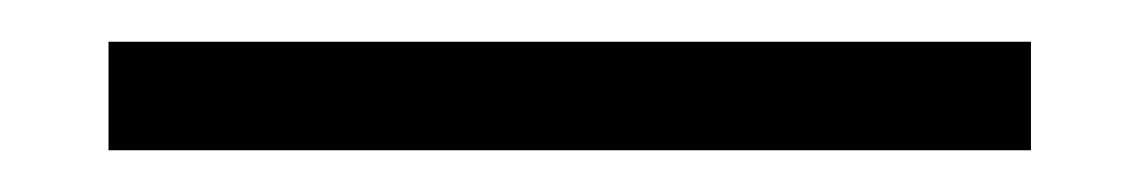

<svg xmlns="http://www.w3.org/2000/svg" viewBox="-20 -699 547 92"><path d="M32 -627V-679H474V-627Z"/></svg>

Font: Kalnia SemiExpanded Medium
Style: Regular
Weight: 500
Width: 6
Designer: Frida Medrano
Foundry: Frida Medrano
Version: Version 1.105